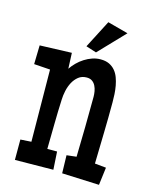

<svg xmlns="http://www.w3.org/2000/svg" viewBox="-105 -739 643 817"><g transform="rotate(15 216.5 -330.5)"><path d="M420.4 -69.3 410.6 8.8 246.6 2 244.6 -77.1 287.6 -82Q289.1 -148.4 290.3 -214.4Q291.5 -280.3 291.5 -346.7Q291.5 -358.4 289.3 -371.1Q287.1 -383.8 281.7 -394.5Q276.4 -405.3 266.8 -412.1Q257.3 -418.9 242.7 -418.9Q221.2 -418.9 206.3 -407Q191.4 -395 182.1 -377.4Q172.9 -359.9 168.5 -339.4Q164.1 -318.8 163.6 -301.8Q161.1 -246.6 160.4 -191.9Q159.7 -137.2 158.7 -82H201.7L206.5 -2.9L37.6 -1V-90.8L85.4 -93.8L82.5 -411.1L11.2 -416L13.2 -499L153.8 -503.9L156.7 -434.6Q166.5 -449.2 179.9 -462.6Q193.4 -476.1 209.5 -486.3Q225.6 -496.6 243.4 -502.7Q261.2 -508.8 279.8 -508.8Q301.8 -508.8 317.4 -501.5Q333 -494.1 343.8 -481.4Q354.5 -468.8 360.6 -452.4Q366.7 -436 370.1 -417.7Q373.5 -399.4 374.5 -380.6Q375.5 -361.8 375.5 -344.7Q375.5 -276.9 373.8 -209.5Q372.1 -142.1 370.6 -74.2ZM360.8 -645.5 252.4 -532.2 206.5 -546.9 270 -669.9Z"/></g></svg>

Font: Maiden Orange
Style: Regular
Weight: 400
Designer: Astigmatic (AOETI)
Foundry: Astigmatic (AOETI)
Version: Version 1.001